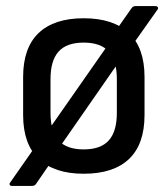

<svg xmlns="http://www.w3.org/2000/svg" viewBox="-20 -560 551 631"><path d="M19 51Q14 51 12 47.5Q10 44 14 39L100 -84L127 -115L338 -417L361 -460L413 -534Q418 -540 425 -540H491Q496 -540 498.5 -536.5Q501 -533 498 -529L416 -413L380 -370L175 -75L151 -32L98 45Q94 51 85 51ZM255 11Q159 11 107.5 -37.5Q56 -86 56 -182V-307Q56 -403 107 -451.5Q158 -500 255 -500Q352 -500 403.5 -451.5Q455 -403 455 -307V-182Q455 -86 404 -37.5Q353 11 255 11ZM255 -69Q311 -69 337.5 -98.5Q364 -128 364 -189V-300Q364 -361 337.5 -390.5Q311 -420 255 -420Q199 -420 172.5 -390.5Q146 -361 146 -300V-189Q146 -128 172.5 -98.5Q199 -69 255 -69Z"/></svg>

Font: Sofia Sans Semi Condensed Medium
Style: Regular
Weight: 500
Designer: Botio Nikoltchev, Ani Petrova
Foundry: lettersoup
Version: Version 4.100